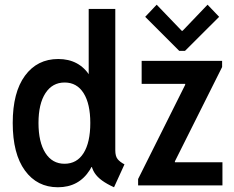

<svg xmlns="http://www.w3.org/2000/svg" viewBox="-20 -790 997 818"><path d="M465.8 7.8Q435.5 -5.9 415 -20.8Q394.5 -35.6 383.1 -53.2Q371.6 -70.8 368.2 -93.3L386.7 -78.1H348.1L367.7 -138.7V-413.1L346.7 -470.7H357.9V-752H471.2V-149.9Q471.2 -124.5 481 -112.3Q490.7 -100.1 510.3 -89.8ZM226.6 7.8Q138.2 7.8 86.2 -63.5Q34.2 -134.8 34.2 -266.1Q34.2 -396.5 86.4 -467.5Q138.7 -538.6 228 -538.6Q317.4 -538.6 363.3 -466.3Q409.2 -394 409.2 -267.1Q409.2 -139.2 362.5 -65.7Q315.9 7.8 226.6 7.8ZM254.9 -92.3Q307.6 -92.3 336.2 -137.9Q364.7 -183.6 364.7 -266.1Q364.7 -347.7 336.2 -393.1Q307.6 -438.5 255.4 -438.5Q203.1 -438.5 173.6 -393.1Q144 -347.7 144 -266.1Q144 -184.6 173.3 -138.4Q202.6 -92.3 254.9 -92.3ZM568.4 0V-27.3L769 -428.7V-432.6H583.5V-530.8H926.3V-504.4L725.1 -102.5V-98.6H927.7V0ZM647.5 -770 754.4 -658.7H757.8L864.3 -770L913.6 -718.3L768.1 -573.2H743.7L598.6 -718.3Z"/></svg>

Font: Reddit Sans Condensed SemiBold
Style: Regular
Weight: 600
Designer: Stephen Hutchings
Foundry: Reddit
Version: Version 1.014